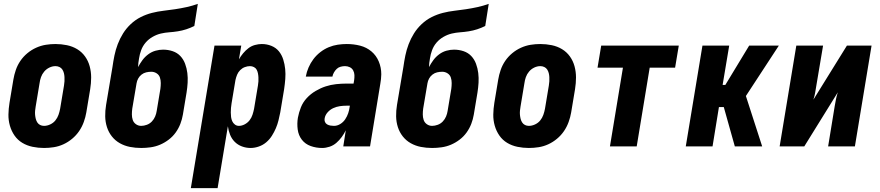

<svg xmlns="http://www.w3.org/2000/svg" viewBox="-20 -755 4540 990"><path d="M207 8Q177 8 148 2Q119 -4 95 -18.5Q71 -33 55 -56Q39 -79 31 -107Q23 -135 23.5 -164.5Q24 -194 29 -225L49 -345Q53 -369 61.5 -394Q70 -419 85 -441Q100 -463 121 -480.5Q142 -498 166.5 -509Q191 -520 216 -524Q241 -528 266 -528Q296 -528 325 -522Q354 -516 378 -501.5Q402 -487 418.5 -464Q435 -441 442.5 -413Q450 -385 450 -355.5Q450 -326 445 -295L425 -175Q421 -151 412 -126Q403 -101 388 -79Q373 -57 352 -39.5Q331 -22 307 -11Q283 0 257.5 4Q232 8 207 8ZM207 -106Q223 -106 239 -113.5Q255 -121 265.5 -134Q276 -147 281.5 -162.5Q287 -178 290 -194L310 -314Q312 -325 312.5 -336Q313 -347 312.5 -357.5Q312 -368 309.5 -378Q307 -388 301.5 -396.5Q296 -405 286.5 -409.5Q277 -414 266 -414Q250 -414 234.5 -406.5Q219 -399 208 -386Q197 -373 191.5 -357.5Q186 -342 184 -326L164 -206Q162 -195 161 -184Q160 -173 161 -162.5Q162 -152 164.5 -142Q167 -132 172.5 -123.5Q178 -115 187 -110.5Q196 -106 207 -106Z M708 8Q678 8 650 2.5Q622 -3 598 -16.5Q574 -30 557 -51.5Q540 -73 531.5 -99.5Q523 -126 522.5 -155Q522 -184 527 -214L560 -410Q564 -439 570 -468.5Q576 -498 587 -527Q598 -556 614.5 -582.5Q631 -609 654.5 -631Q678 -653 706 -667Q734 -681 763.5 -688.5Q793 -696 823 -699.5Q853 -703 883 -707.5Q913 -712 942.5 -718.5Q972 -725 1000 -735L982 -621Q962 -611 940.5 -604Q919 -597 896.5 -593.5Q874 -590 852.5 -588.5Q831 -587 809.5 -582Q788 -577 767 -565Q746 -553 731 -535.5Q716 -518 708 -496.5Q700 -475 697 -454Q695 -442 693.5 -431Q692 -420 692 -409Q702 -428 714.5 -445Q727 -462 744.5 -475Q762 -488 782 -493.5Q802 -499 821 -499Q847 -499 870.5 -491Q894 -483 910 -466Q926 -449 934.5 -426Q943 -403 946 -378.5Q949 -354 947.5 -328.5Q946 -303 942 -278L923 -164Q919 -140 910 -116.5Q901 -93 886 -72Q871 -51 850 -35Q829 -19 805.5 -9Q782 1 757 4.5Q732 8 708 8ZM708 -106Q722 -106 737 -111.5Q752 -117 763 -128.5Q774 -140 780 -154.5Q786 -169 788 -183L807 -297Q809 -312 809 -327Q809 -342 804.5 -355.5Q800 -369 787.5 -377Q775 -385 760 -385Q747 -385 734 -382Q721 -379 710 -370.5Q699 -362 692.5 -350Q686 -338 684 -325L662 -195Q660 -180 660 -165Q660 -150 664.5 -136.5Q669 -123 681 -114.5Q693 -106 708 -106Z M964 215 1086 -520H1224L1212 -449Q1221 -465 1233.5 -480Q1246 -495 1261 -506.5Q1276 -518 1294.5 -523Q1313 -528 1330 -528Q1356 -528 1379.5 -518.5Q1403 -509 1418 -490.5Q1433 -472 1440.5 -448Q1448 -424 1450.5 -399Q1453 -374 1451 -348Q1449 -322 1445 -295L1425 -175Q1421 -155 1416 -134.5Q1411 -114 1402.5 -94Q1394 -74 1382 -55Q1370 -36 1353 -21.5Q1336 -7 1314.5 0.5Q1293 8 1272 8Q1249 8 1227.5 0Q1206 -8 1190.5 -23.5Q1175 -39 1166.5 -60Q1158 -81 1155 -104L1102 215ZM1212 -106Q1227 -106 1242 -114Q1257 -122 1267 -135Q1277 -148 1282 -163.5Q1287 -179 1290 -194L1310 -314Q1312 -325 1312.5 -335.5Q1313 -346 1312.5 -356.5Q1312 -367 1310 -377Q1308 -387 1303.5 -395.5Q1299 -404 1289.5 -409Q1280 -414 1269 -414Q1256 -414 1242.5 -409Q1229 -404 1218.5 -393.5Q1208 -383 1202.5 -369.5Q1197 -356 1194 -342L1174 -222Q1172 -210 1171 -198.5Q1170 -187 1170 -175Q1170 -163 1171.5 -151.5Q1173 -140 1177.5 -130Q1182 -120 1191 -113Q1200 -106 1212 -106Z M1641 8Q1610 8 1582 -2Q1554 -12 1536.5 -34.5Q1519 -57 1515 -87.5Q1511 -118 1516 -148Q1521 -175 1531.5 -201.5Q1542 -228 1562 -249.5Q1582 -271 1607.5 -286Q1633 -301 1659 -309.5Q1685 -318 1712.5 -321Q1740 -324 1766 -324H1803L1806 -341Q1808 -355 1807.5 -368Q1807 -381 1801 -392Q1795 -403 1783.5 -408.5Q1772 -414 1759 -414Q1748 -414 1736.5 -411Q1725 -408 1716.5 -400Q1708 -392 1702 -381.5Q1696 -371 1694 -360H1557V-361Q1561 -384 1571 -407Q1581 -430 1596 -450Q1611 -470 1631.5 -486Q1652 -502 1675 -511.5Q1698 -521 1721.5 -524.5Q1745 -528 1768 -528Q1804 -528 1837 -519.5Q1870 -511 1895 -490Q1920 -469 1933 -438Q1946 -407 1946 -372Q1946 -360 1944.5 -347.5Q1943 -335 1941 -323L1888 0H1750L1763 -83Q1754 -65 1742 -48.5Q1730 -32 1714.5 -18.5Q1699 -5 1679.5 1.5Q1660 8 1641 8ZM1702 -106Q1719 -106 1734.5 -115.5Q1750 -125 1760 -140Q1770 -155 1775.5 -171.5Q1781 -188 1783 -204L1784 -210H1766Q1749 -210 1732 -207.5Q1715 -205 1698.5 -197.5Q1682 -190 1669.5 -176Q1657 -162 1654 -145Q1652 -135 1655.5 -126.5Q1659 -118 1667 -113.5Q1675 -109 1684 -107.5Q1693 -106 1702 -106Z M2208 8Q2178 8 2150 2.5Q2122 -3 2098 -16.5Q2074 -30 2057 -51.5Q2040 -73 2031.5 -99.5Q2023 -126 2022.5 -155Q2022 -184 2027 -214L2060 -410Q2064 -439 2070 -468.5Q2076 -498 2087 -527Q2098 -556 2114.5 -582.5Q2131 -609 2154.5 -631Q2178 -653 2206 -667Q2234 -681 2263.5 -688.5Q2293 -696 2323 -699.5Q2353 -703 2383 -707.5Q2413 -712 2442.5 -718.5Q2472 -725 2500 -735L2482 -621Q2462 -611 2440.5 -604Q2419 -597 2396.5 -593.5Q2374 -590 2352.5 -588.5Q2331 -587 2309.5 -582Q2288 -577 2267 -565Q2246 -553 2231 -535.5Q2216 -518 2208 -496.5Q2200 -475 2197 -454Q2195 -442 2193.5 -431Q2192 -420 2192 -409Q2202 -428 2214.5 -445Q2227 -462 2244.5 -475Q2262 -488 2282 -493.5Q2302 -499 2321 -499Q2347 -499 2370.5 -491Q2394 -483 2410 -466Q2426 -449 2434.5 -426Q2443 -403 2446 -378.5Q2449 -354 2447.5 -328.5Q2446 -303 2442 -278L2423 -164Q2419 -140 2410 -116.5Q2401 -93 2386 -72Q2371 -51 2350 -35Q2329 -19 2305.5 -9Q2282 1 2257 4.5Q2232 8 2208 8ZM2208 -106Q2222 -106 2237 -111.5Q2252 -117 2263 -128.5Q2274 -140 2280 -154.5Q2286 -169 2288 -183L2307 -297Q2309 -312 2309 -327Q2309 -342 2304.5 -355.5Q2300 -369 2287.5 -377Q2275 -385 2260 -385Q2247 -385 2234 -382Q2221 -379 2210 -370.5Q2199 -362 2192.5 -350Q2186 -338 2184 -325L2162 -195Q2160 -180 2160 -165Q2160 -150 2164.5 -136.5Q2169 -123 2181 -114.5Q2193 -106 2208 -106Z M2707 8Q2677 8 2648 2Q2619 -4 2595 -18.5Q2571 -33 2555 -56Q2539 -79 2531 -107Q2523 -135 2523.5 -164.5Q2524 -194 2529 -225L2549 -345Q2553 -369 2561.5 -394Q2570 -419 2585 -441Q2600 -463 2621 -480.5Q2642 -498 2666.5 -509Q2691 -520 2716 -524Q2741 -528 2766 -528Q2796 -528 2825 -522Q2854 -516 2878 -501.5Q2902 -487 2918.5 -464Q2935 -441 2942.5 -413Q2950 -385 2950 -355.5Q2950 -326 2945 -295L2925 -175Q2921 -151 2912 -126Q2903 -101 2888 -79Q2873 -57 2852 -39.5Q2831 -22 2807 -11Q2783 0 2757.5 4Q2732 8 2707 8ZM2707 -106Q2723 -106 2739 -113.5Q2755 -121 2765.5 -134Q2776 -147 2781.5 -162.5Q2787 -178 2790 -194L2810 -314Q2812 -325 2812.5 -336Q2813 -347 2812.5 -357.5Q2812 -368 2809.5 -378Q2807 -388 2801.5 -396.5Q2796 -405 2786.5 -409.5Q2777 -414 2766 -414Q2750 -414 2734.5 -406.5Q2719 -399 2708 -386Q2697 -373 2691.5 -357.5Q2686 -342 2684 -326L2664 -206Q2662 -195 2661 -184Q2660 -173 2661 -162.5Q2662 -152 2664.5 -142Q2667 -132 2672.5 -123.5Q2678 -115 2687 -110.5Q2696 -106 2707 -106Z M3125 0 3192 -406H3061L3080 -520H3480L3461 -406H3330L3263 0Z M3516 0 3602 -520H3740L3706 -317H3720L3843 -520H3996L3826 -260L3910 0H3769L3712 -203H3687L3654 0Z M4000 0 4086 -520H4224L4189 -312Q4186 -294 4183 -276.5Q4180 -259 4174 -241L4347 -520H4474L4388 0H4250L4284 -208Q4287 -226 4290.5 -243.5Q4294 -261 4300 -279L4127 0Z"/></svg>

Font: Iosevka Term Curly Hv Obl
Style: Regular
Weight: 900
Italic angle: -9°
Designer: Belleve Invis
Foundry: Belleve Invis
Version: Version 32.3.0